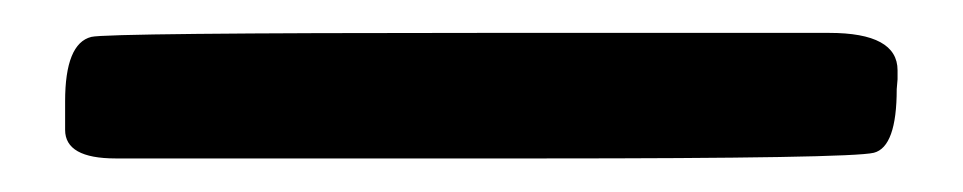

<svg xmlns="http://www.w3.org/2000/svg" viewBox="-20 35 577 115"><path d="M269.5 54.7H476.6Q517.6 54.7 517.6 77.1V82.5L517.1 88.4Q517.1 123 503.4 126.5Q489.7 129.9 303.7 129.9H49.3Q19 129.9 19 112.8V95.7Q19 61 34.7 57.1Q43.9 54.7 269.5 54.7Z"/></svg>

Font: Averia Serif Libre
Style: Bold
Weight: 700
Version: Version 1.002